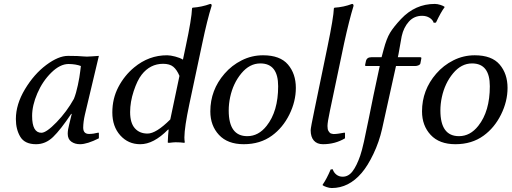

<svg xmlns="http://www.w3.org/2000/svg" viewBox="-20 -718 2582 969"><path d="M353 -219.2Q364.3 -247.1 373 -288.6Q381.8 -330.1 384.8 -357.4L388.2 -384.8Q363.3 -394.5 326.2 -395Q283.2 -395 239 -351.6Q194.8 -308.1 168.5 -247.1Q142.1 -186 142.1 -132.8Q142.1 -47.9 189 -47.9Q213.9 -47.9 265.4 -101.1Q316.9 -154.3 353 -219.2ZM408.2 -138.2Q400.4 -104 399.9 -74.2Q399.9 -42 429.2 -42Q451.2 -42 477.1 -48.8L479 -45.9V-20Q419.9 9.8 383.8 9.8Q357.9 9.8 339.8 -3.2Q321.8 -16.1 321.8 -43Q321.8 -62 329.1 -89.8L341.8 -142.1L339.8 -144Q285.6 -63 247.8 -26.6Q210 9.8 162.1 9.8Q105 9.8 82.5 -27.6Q60.1 -64.9 60.1 -117.2Q60.1 -191.4 106 -267.8Q151.9 -344.2 213.4 -390.1Q274.9 -436 323.2 -436Q376.5 -436 402.8 -433.1Q414.1 -431.2 445.1 -433.6Q476.1 -436 479 -436Z M839.4 -115.2 885.7 -335Q872.6 -366.2 854.5 -381.1Q836.4 -396 803.2 -396Q737.8 -396 694.8 -340.8Q672.9 -313 654.8 -258.3Q636.7 -203.6 636.7 -152.3Q636.7 -97.7 660.4 -70.8Q684.1 -43.9 724.6 -43.9Q768.1 -43.9 839.4 -115.2ZM828.1 -64Q754.9 10.3 687.5 9.8Q627 9.8 586.9 -34.9Q546.9 -79.6 546.9 -150.4Q546.9 -220.7 577.4 -278.8Q607.9 -336.9 656.7 -377.4Q731.4 -439.5 823.7 -439Q839.8 -439 864.3 -432.6Q888.7 -426.3 903.3 -417L917 -481.9Q947.3 -623.5 949.2 -675.8L951.7 -679.2Q998.5 -682.6 1041 -698.2Q1049.8 -698.2 1047.9 -688Q1026.4 -620.6 1001 -500L935.5 -191.9Q911.1 -76.7 910.6 -24.9Q910.6 -11.2 912.6 0L910.2 2.9Q891.1 0 866.2 0Q857.4 0 833 2.9Q826.2 2.9 826.7 0Q828.1 -38.6 831.1 -64Z M1113.3 -346.2Q1149.4 -388.2 1200 -413.6Q1250.5 -439 1307.6 -439Q1393.6 -439 1433.3 -392.3Q1473.1 -345.7 1473.1 -274.4Q1473.1 -206.1 1440.2 -139.6Q1407.2 -73.2 1352.1 -33.2Q1293 9.8 1210 9.8Q1128.9 9.8 1085.2 -37.1Q1041.5 -84 1041.5 -155.8Q1041.5 -263.7 1113.3 -346.2ZM1293.9 -397.9Q1239.7 -397.9 1198.2 -347.9Q1156.7 -297.9 1141.6 -228Q1134.3 -193.8 1134.3 -160.2Q1134.3 -30.8 1228 -30.8Q1284.7 -30.8 1325.7 -83Q1383.8 -156.2 1383.8 -282.7Q1383.8 -397.9 1293.9 -397.9Z M1632.8 -82Q1632.8 -73.2 1634 -66.7Q1635.3 -60.1 1638.7 -55.4Q1642.1 -50.8 1644.5 -47.9Q1647 -44.9 1653.1 -43.5Q1659.2 -42 1662.6 -41.5Q1666 -41 1675 -42Q1684.1 -43 1688 -43.5Q1691.9 -43.9 1702.9 -45.9Q1713.9 -47.9 1719.2 -48.8L1721.2 -45.9V-20Q1671.4 9.8 1609.9 9.8Q1580.1 9.8 1564 -8.5Q1547.9 -26.9 1547.9 -61Q1547.9 -72.8 1567.9 -168L1632.8 -481.9Q1663.6 -630.9 1665 -675.8L1668 -679.2Q1714.8 -682.1 1756.8 -698.2Q1764.6 -698.2 1764.2 -688Q1742.2 -616.2 1716.8 -500L1645 -158.2Q1632.8 -101.1 1632.8 -82Z M1864.7 -235.8 1896.5 -384.8H1826.7Q1821.8 -384.8 1822.8 -391.1L1826.7 -409.2Q1831.1 -429.2 1854 -429.2H1905.8L1916.5 -469.2Q1930.7 -522.9 1948.5 -552.5Q1966.3 -582 2003.9 -622.1Q2075.7 -698.2 2174.3 -698.2Q2187.5 -698.2 2202.4 -693.4Q2217.3 -688.5 2223.1 -684.1L2223.6 -681.2Q2206.1 -658.7 2180.2 -604L2168.9 -603Q2164.1 -618.2 2147.9 -628.2Q2131.8 -638.2 2110.4 -638.2Q2069.8 -638.2 2043.5 -608.9Q2017.1 -579.6 2007.3 -535.2Q2005.4 -526.9 2000.2 -495.6Q1995.1 -464.4 1991.2 -444.8L1987.8 -429.2H2100.1Q2104 -429.2 2105.7 -427.5Q2107.4 -425.8 2106.4 -422.9L2101.6 -397.9Q2100.1 -391.6 2091.8 -388.2Q2083.5 -384.8 2075.7 -384.8H1978.5L1908.2 -66.9Q1893.6 -2 1864.7 58.6Q1835.9 119.1 1805.2 154.8Q1740.2 231 1654.3 231Q1642.6 231 1628.2 226.1Q1613.8 221.2 1608.4 216.8V213.9Q1628.4 185.5 1648.9 137.2L1659.2 136.2Q1664.1 152.3 1677.5 163.1Q1690.9 173.8 1709.5 173.8Q1738.8 173.8 1759.5 146.2Q1780.3 118.7 1797.9 67.9Q1806.2 43.9 1816.7 -2.7Q1827.1 -49.3 1842 -123.8Q1856.9 -198.2 1864.7 -235.8Z M2181.6 -346.2Q2217.8 -388.2 2268.3 -413.6Q2318.8 -439 2376 -439Q2461.9 -439 2501.7 -392.3Q2541.5 -345.7 2541.5 -274.4Q2541.5 -206.1 2508.5 -139.6Q2475.6 -73.2 2420.4 -33.2Q2361.3 9.8 2278.3 9.8Q2197.3 9.8 2153.6 -37.1Q2109.9 -84 2109.9 -155.8Q2109.9 -263.7 2181.6 -346.2ZM2362.3 -397.9Q2308.1 -397.9 2266.6 -347.9Q2225.1 -297.9 2210 -228Q2202.6 -193.8 2202.6 -160.2Q2202.6 -30.8 2296.4 -30.8Q2353 -30.8 2394 -83Q2452.1 -156.2 2452.1 -282.7Q2452.1 -397.9 2362.3 -397.9Z"/></svg>

Font: Linux Biolinum O
Style: Italic
Weight: 400
Italic angle: -12°
Designer: Philipp H. Poll
Foundry: Philipp H. Poll
Version: Version 1.1.3